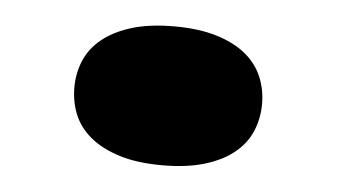

<svg xmlns="http://www.w3.org/2000/svg" viewBox="-30 -255 537 306"><g transform="rotate(5 238.0 -102.0)"><path d="M87.9 -102.5Q87.9 -125.5 96.4 -145.8Q105 -166 123.3 -180.9Q141.6 -195.8 169.9 -204.6Q198.2 -213.4 238.3 -213.4Q277.8 -213.4 306.4 -204.6Q335 -195.8 353 -180.9Q371.1 -166 379.6 -145.8Q388.2 -125.5 388.2 -102.5Q388.2 -79.1 379.6 -58.8Q371.1 -38.6 353 -23.7Q335 -8.8 306.4 0Q277.8 8.8 238.3 8.8Q198.2 8.8 169.9 0Q141.6 -8.8 123.3 -23.7Q105 -38.6 96.4 -58.8Q87.9 -79.1 87.9 -102.5Z"/></g></svg>

Font: Poller One
Style: Regular
Weight: 400
Designer: Yvonne Schttler
Foundry: Yvonne Schttler
Version: Version 1.002